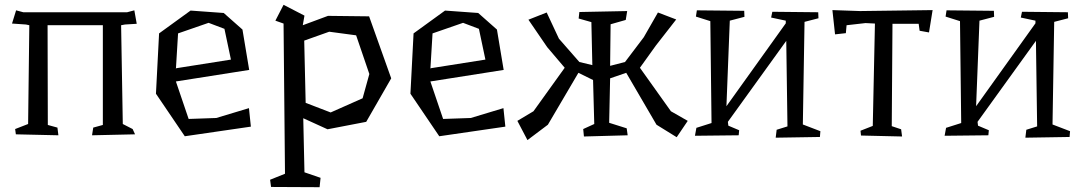

<svg xmlns="http://www.w3.org/2000/svg" viewBox="-20 -558 4503 799"><path d="M484 -453 491 -42 532 -21 542 1 363 5 368 -27 408 -38V-453H178L179 -38L219 -27L223 5L46 1L43 -21L97 -42L102 -453L88 -456L30 -460L47 -515L77 -507H509L539 -515L549 -459L500 -456Z M713 -274 941 -310 914 -438 848 -463 721 -419 712 -270ZM911 -504 989 -435 1017 -267 712 -219 765 -63 880 -67 1016 -108 1024 -31 749 9 629 -168 642 -419 773 -514Z M1517 -250 1462 -411 1350 -426 1246 -389 1252 -130 1356 -90 1489 -149ZM1608 -232 1504 -51 1343 -20 1242 -66 1247 159 1314 182 1310 221 1108 220 1104 190 1166 165 1160 -460 1126 -472 1160 -538 1247 -493 1240 -453 1345 -492 1516 -490Z M1772 -274 2000 -310 1973 -438 1907 -463 1780 -419 1771 -270ZM1970 -504 2048 -435 2076 -267 1771 -219 1824 -63 1939 -67 2075 -108 2083 -31 1808 9 1688 -168 1701 -419 1832 -514Z M2842 -55 2796 13 2712 -39 2586 -255 2519 -232 2515 -47 2588 -24 2592 5 2410 10 2407 -21 2453 -42 2448 -225 2387 -255 2260 -39 2175 25 2133 -55 2200 -95 2330 -276 2257 -362 2179 -476 2255 -506 2306 -397 2391 -300 2445 -287 2441 -466 2388 -481 2391 -508 2590 -512 2584 -475 2521 -457 2519 -284 2581 -300 2659 -403 2718 -506 2794 -477 2709 -368 2643 -276 2772 -95Z M2941 -46 2936 -470 2876 -489 2880 -515 3077 -513 3078 -488 3017 -472 3003 -116 3250 -461V-472L3189 -485L3194 -509L3385 -507L3386 -482L3328 -467L3321 -40L3394 -12L3392 12L3208 15L3212 -18L3257 -32L3252 -388L3009 -51L3011 -35L3056 -16L3054 5L2872 7L2878 -26Z M3861 -516 3846 -423 3807 -430 3803 -459H3694L3691 -33L3730 -20L3734 10L3563 6L3561 -14L3612 -34L3621 -460L3582 -462L3503 -453L3500 -420L3455 -415L3444 -516L3559 -512Z M3980 -46 3975 -470 3915 -489 3919 -515 4116 -513 4117 -488 4056 -472 4042 -116 4289 -461V-472L4228 -485L4233 -509L4424 -507L4425 -482L4367 -467L4360 -40L4433 -12L4431 12L4247 15L4251 -18L4296 -32L4291 -388L4048 -51L4050 -35L4095 -16L4093 5L3911 7L3917 -26Z"/></svg>

Font: Underdog
Style: Regular
Weight: 400
Designer: Sergey Steblina
Foundry: Sergey Steblina, Jovanny Lemonad
Version: Version 1.001; ttfautohint (v0.9)